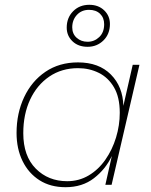

<svg xmlns="http://www.w3.org/2000/svg" viewBox="-20 -770 628 800"><path d="M253 10Q190 10 144.5 -19Q99 -48 74 -99Q49 -150 49 -216Q49 -298 80.5 -365Q112 -432 169.5 -471Q227 -510 305 -510Q392 -510 442 -459.5Q492 -409 494 -329L533 -500H561L445 0H419L446 -120Q420 -65 371.5 -27.5Q323 10 253 10ZM260 -15Q309 -15 349.5 -39Q390 -63 419 -104.5Q448 -146 463.5 -197Q479 -248 479 -300Q479 -365 455 -406Q431 -447 391.5 -466.5Q352 -486 305 -486Q237 -486 185.5 -451Q134 -416 105.5 -355Q77 -294 77 -215Q77 -120 129 -67.5Q181 -15 260 -15ZM352 -750Q390 -750 414 -727Q438 -704 438 -670Q438 -628 411 -601.5Q384 -575 345 -575Q306 -575 282 -598Q258 -621 258 -655Q258 -696 284.5 -723Q311 -750 352 -750ZM351 -729Q320 -729 300.5 -708Q281 -687 281 -656Q281 -629 299.5 -612.5Q318 -596 345 -596Q373 -596 393.5 -615.5Q414 -635 414 -669Q414 -696 397 -712.5Q380 -729 351 -729Z"/></svg>

Font: Work Sans ExtraLight
Style: Italic
Weight: 200
Italic angle: -13°
Designer: Wei Huang
Foundry: Wei Huang
Version: Version 2.012; ttfautohint (v1.8.3)